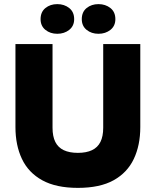

<svg xmlns="http://www.w3.org/2000/svg" viewBox="-20 -902 756 932"><path d="M661 -688V-285Q661 -197 629.5 -130.5Q598 -64 531.5 -27Q465 10 358 10Q252 10 185 -27Q118 -64 86.5 -130.5Q55 -197 55 -285V-688H235V-282Q235 -240 248.5 -213Q262 -186 289.5 -173Q317 -160 358 -160Q399 -160 426.5 -173Q454 -186 467.5 -213Q481 -240 481 -282V-688ZM258 -738Q224 -738 200.5 -757Q177 -776 177 -809Q177 -844 200.5 -863Q224 -882 258 -882Q292 -882 316 -863Q340 -844 340 -809Q340 -776 316 -757Q292 -738 258 -738ZM458 -738Q424 -738 400.5 -757Q377 -776 377 -809Q377 -844 400.5 -863Q424 -882 458 -882Q492 -882 516 -863Q540 -844 540 -809Q540 -776 516 -757Q492 -738 458 -738Z"/></svg>

Font: Roundo Variable
Style: Regular
Weight: 200
Designer: Shiva Nallaperumal
Foundry: Indian Type Foundry
Version: Version 2.000